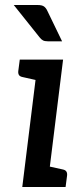

<svg xmlns="http://www.w3.org/2000/svg" viewBox="-20 -747 328 767"><path d="M69 0 132 -509H232L169 0ZM141 0 163 -85 231 -70Q241 -68 245 -62Q249 -56 248 -46L242 0ZM160 -509 138 -424 71 -439Q60 -441 56 -447Q52 -453 53 -463L59 -509ZM35 -727H130Q148 -727 156 -721Q164 -715 169 -704L228 -582H171Q159 -582 152 -585.5Q145 -589 138 -598Z"/></svg>

Font: Aleo Medium
Style: Italic
Weight: 500
Italic angle: -7°
Designer: Alessio Laiso
Foundry: Alessio Laiso
Version: Version 2.001;gftools[0.9.29]